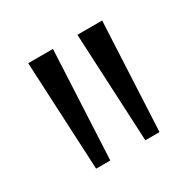

<svg xmlns="http://www.w3.org/2000/svg" viewBox="-91 -901 536 534"><g transform="rotate(-30 177.5 -634.0)"><path d="M75.5 -459.5 58.5 -808H138L121 -459.5ZM233.5 -459.5 216.5 -808H296L279 -459.5Z"/></g></svg>

Font: Encode Sans Semi Condensed
Style: Regular
Weight: 400
Width: 4
Designer: Multiple Designers
Foundry: Impallari Type
Version: Version 3.000; ttfautohint (v1.8.3) -l 8 -r 50 -G 200 -x 14 